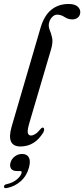

<svg xmlns="http://www.w3.org/2000/svg" viewBox="-32 -746 433 989"><path d="M321.5 -725.5Q352 -725.5 366.8 -713Q381.5 -700.5 381.5 -684Q381.5 -667 370 -656.5Q358.5 -646 340.5 -646Q319.5 -646 300.8 -658.2Q282 -670.5 263 -670.5Q247.5 -670.5 235.5 -657Q223.5 -643.5 220 -625.5Q217 -608 224.2 -591Q231.5 -574 236.5 -551.2Q241.5 -528.5 231.5 -493.5L120.5 -117Q108 -76 111.2 -62Q114.5 -48 127.5 -48Q137 -48 149 -55Q161 -62 177.5 -82Q184 -90 189.5 -88.5Q194.5 -87.5 195.5 -81.2Q196.5 -75 191.5 -64.5Q147.5 8.5 73.5 8.5Q-1.5 8.5 28 -94L176.5 -601.5Q195 -665.5 232 -695.5Q269 -725.5 321.5 -725.5ZM55.5 135Q33 135 25 122.5Q17 110 22 92Q27.5 72 44.5 59.5Q61.5 47 82 47Q106 47 116.2 64.2Q126.5 81.5 117.5 116Q106 159.5 75.2 187Q44.5 214.5 4 222.5Q-11.5 225.5 -11.5 215.5Q-10.5 205 1 203Q33.5 196 54.2 178.8Q75 161.5 79 145.5Q82 135 72 135Z"/></svg>

Font: Fraunces 144pt Soft
Style: Italic
Weight: 400
Italic angle: -16°
Version: Version 1.000;[b76b70a41]